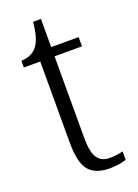

<svg xmlns="http://www.w3.org/2000/svg" viewBox="-131 -715 562 782"><g transform="rotate(-20 150.0 -324.0)"><path d="M206 10Q144 10 116 -24Q88 -58 88 -143V-496H17V-525Q60 -527 83 -553Q96 -568 104 -592.5Q112 -617 116 -658H150V-536H269V-496H150V-139Q150 -80 167.5 -55Q185 -30 220 -30Q237 -30 250 -32Q263 -34 278 -37V-1Q264 4 245 7Q226 10 206 10Z"/></g></svg>

Font: Noto Serif Armenian SemiCondensed Light
Style: Regular
Weight: 300
Width: 4
Designer: Monotype Design Team
Foundry: Monotype Imaging Inc.
Version: Version 2.008; ttfautohint (v1.8.4.7-5d5b)